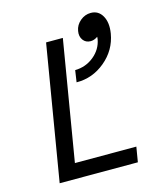

<svg xmlns="http://www.w3.org/2000/svg" viewBox="-116 -874 832 963"><g transform="rotate(-15 300.0 -392.5)"><path d="M74 0 191 -700H278L174 -78H493L480 0ZM296 -528Q352 -529 394 -563.5Q436 -598 445 -649Q446 -653 446 -661Q428 -648 409 -648Q384 -648 370 -667Q356 -686 361 -714Q366 -744 390.5 -764.5Q415 -785 445 -785Q485 -785 505 -749.5Q525 -714 516 -659Q502 -576 436 -521Q370 -466 287 -467Z"/></g></svg>

Font: CommitMono
Style: Italic
Weight: 400
Monospace: yes
Designer: Eigil Nikolajsen
Foundry: Eigil Nikolajsen
Version: Version 1.143